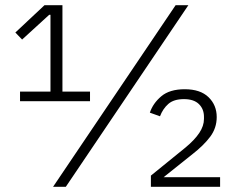

<svg xmlns="http://www.w3.org/2000/svg" viewBox="-20 -718 905 738"><path d="M57 -329V-366H174V-661H169L65 -566L39 -593L151 -698H220V-366H326V-329ZM184 0 655 -698H704L233 0ZM826 0H560V-43L693 -151Q728 -180 746 -207Q764 -234 764 -261V-269Q764 -299 744.5 -318Q725 -337 687 -337Q648 -337 627 -318.5Q606 -300 595 -271L556 -285Q568 -321 600 -348Q632 -375 690 -375Q750 -375 781.5 -344.5Q813 -314 813 -268Q813 -226 788 -192.5Q763 -159 718 -124L609 -37H826Z"/></svg>

Font: IBM Plex Sans Hebrew Light
Style: Regular
Weight: 300
Designer: Mike Abbink, Paul van der Laan, Pieter van Rosmalen, Yanek Iontef
Foundry: Bold Monday
Version: Version 1.2